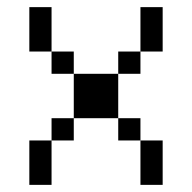

<svg xmlns="http://www.w3.org/2000/svg" viewBox="-20 -520 540 540"><path d="M62.5 -125Q62.5 -125 62.5 0H125Q125 0 125 -125ZM375 -125Q375 -125 375 0H437.5Q437.5 0 437.5 -125ZM125 -125H187.5V-187.5H125ZM375 -125V-187.5H312.5V-125ZM187.5 -187.5H312.5Q312.5 -187.5 312.5 -312.5H187.5Q187.5 -312.5 187.5 -187.5ZM187.5 -312.5V-375H125V-312.5ZM312.5 -312.5H375V-375H312.5ZM125 -375Q125 -375 125 -500H62.5Q62.5 -500 62.5 -375ZM375 -375H437.5Q437.5 -375 437.5 -500H375Q375 -500 375 -375Z"/></svg>

Font: Unifont
Style: Regular
Weight: 500
Version: Version 13.0.05